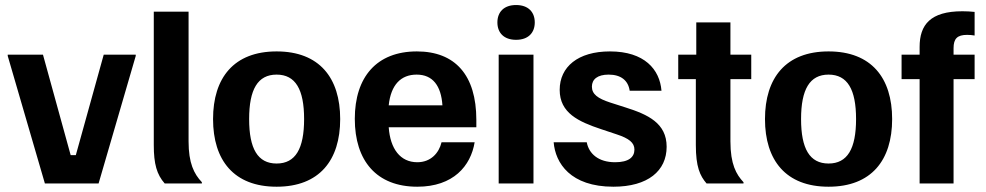

<svg xmlns="http://www.w3.org/2000/svg" viewBox="-20 -712 3827 745"><path d="M362.5 0 506.7 -495V-500H382.5L274.2 -110H254.2L146.7 -500H10V-495L154.2 0Z M763.3 0V-5C732.5 -37.5 711.7 -79.2 711.7 -163.3V-666.7H576.7V-149.2C576.7 -75.8 588.3 -35 619.2 0Z M1053.3 12.5C1219.2 12.5 1300 -90 1300 -250C1300 -410 1219.2 -512.5 1053.3 -512.5C887.5 -512.5 806.7 -410 806.7 -250C806.7 -90 887.5 12.5 1053.3 12.5ZM1053.3 -77.5C980 -77.5 946.7 -135 946.7 -250C946.7 -365 980 -422.5 1053.3 -422.5C1126.7 -422.5 1160 -365 1160 -250C1160 -135 1126.7 -77.5 1053.3 -77.5Z M1599.2 12.5C1739.2 12.5 1806.7 -68.3 1821.7 -160H1693.3C1683.3 -118.3 1651.7 -82.5 1599.2 -82.5C1533.3 -82.5 1494.2 -134.2 1488.3 -218.3H1828.3V-246.7C1828.3 -420.8 1745.8 -512.5 1597.5 -512.5C1441.7 -512.5 1356.7 -413.3 1356.7 -250.8C1356.7 -88.3 1440.8 12.5 1599.2 12.5ZM1488.3 -303.3C1496.7 -383.3 1535.8 -422.5 1596.7 -422.5C1659.2 -422.5 1691.7 -379.2 1696.7 -303.3Z M1982.5 -557.5C2030 -557.5 2055 -585 2055 -625C2055 -665 2030 -692.5 1982.5 -692.5C1935 -692.5 1910 -665 1910 -625C1910 -585 1935 -557.5 1982.5 -557.5ZM2050 0V-500H1915V0Z M2360 12.5C2494.2 12.5 2566.7 -49.2 2566.7 -142.5C2566.7 -234.2 2494.2 -267.5 2407.5 -295L2347.5 -314.2C2299.2 -330 2276.7 -346.7 2276.7 -375.8C2276.7 -404.2 2298.3 -422.5 2341.7 -422.5C2389.2 -422.5 2417.5 -400 2423.3 -360H2546.7C2540 -442.5 2480.8 -512.5 2346.7 -512.5C2222.5 -512.5 2151.7 -452.5 2151.7 -363.3C2151.7 -273.3 2225 -240 2312.5 -210.8L2372.5 -190.8C2420.8 -175 2441.7 -158.3 2441.7 -131.7C2441.7 -102.5 2420 -82.5 2366.7 -82.5C2301.7 -82.5 2265 -115.8 2256.7 -160H2128.3C2135 -79.2 2193.3 12.5 2360 12.5Z M2865 0V-5C2836.7 -35 2814.2 -75 2814.2 -163.3V-405H2895V-500H2814.2V-625H2681.7V-500H2611.7V-405H2680V-149.2C2680 -65 2695.8 -30 2721.7 0Z M3195 12.5C3360.8 12.5 3441.7 -90 3441.7 -250C3441.7 -410 3360.8 -512.5 3195 -512.5C3029.2 -512.5 2948.3 -410 2948.3 -250C2948.3 -90 3029.2 12.5 3195 12.5ZM3195 -77.5C3121.7 -77.5 3088.3 -135 3088.3 -250C3088.3 -365 3121.7 -422.5 3195 -422.5C3268.3 -422.5 3301.7 -365 3301.7 -250C3301.7 -135 3268.3 -77.5 3195 -77.5Z M3680 0V-405H3761.7V-500H3680V-525C3680 -561.7 3694.2 -576.7 3732.5 -576.7C3741.7 -576.7 3753.3 -575.8 3761.7 -574.2V-665.8C3745.8 -667.5 3730 -668.3 3714.2 -668.3C3590 -668.3 3548.3 -615.8 3548.3 -530V-500H3478.3V-405H3548.3V0Z"/></svg>

Font: Familjen Grotesk
Style: Bold
Weight: 700
Designer: Anders Wikstroem, Jonas Baeckman, Matilda Gysing, Kristian Moeller
Foundry: Familjen STHLM AB
Version: Version 2.000